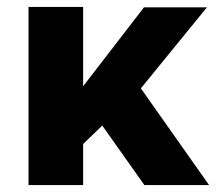

<svg xmlns="http://www.w3.org/2000/svg" viewBox="-20 -532 624 552"><path d="M62 0V-512H219V-284L394 -511H575L385 -278L581 0H395L274 -171L219 -118V0Z"/></svg>

Font: Chivo Medium
Style: Bold
Weight: 700
Version: Version 2.002